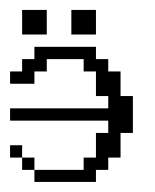

<svg xmlns="http://www.w3.org/2000/svg" viewBox="-20 -361 308 381"><path d="M23.9 -23.9V-48.3H48.3V-23.9ZM0 -48.3V-72.8H23.9V-48.3ZM48.3 0V-23.9H146V-48.3H170.4V-97.2H194.8V-121.6H0V-146H194.8V-170.4H170.4V-219.2H146V-243.7H72.8V-219.2H48.3V-194.8H0V-219.2H23.9V-243.7H48.3V-268.1H170.4V-243.7H194.8V-219.2H219.2V-170.4H243.7V-97.2H219.2V-48.3H194.8V-23.9H170.4V0ZM23.9 -292.5V-341.3H72.8V-292.5ZM121.6 -292.5V-341.3H170.4V-292.5Z"/></svg>

Font: FS Mondwest Regular
Style: Regular
Weight: 400
Designer: NZWStudios2024
Foundry: https://fontstruct.com
Version: Version 1.0